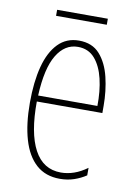

<svg xmlns="http://www.w3.org/2000/svg" viewBox="-77 -692 534 753"><g transform="rotate(10 190.0 -315.5)"><path d="M195 -537Q248 -537 278 -503Q308 -469 321 -415Q334 -361 334 -301V-273H73Q72 -148 107.5 -81.5Q143 -15 214 -15Q240 -15 266 -24Q292 -33 318 -52V-22Q297 -8 271 1Q245 10 214 10Q157 10 120 -23Q83 -56 65 -117.5Q47 -179 47 -264Q47 -347 63 -408Q79 -469 112 -503Q145 -537 195 -537ZM195 -512Q143 -512 111 -459Q79 -406 74 -297H310Q311 -356 299.5 -404.5Q288 -453 262.5 -482.5Q237 -512 195 -512ZM291 -641V-617H89V-641Z"/></g></svg>

Font: Noto Sans Khmer ExtraCondensed Thin
Style: Regular
Weight: 250
Width: 2
Designer: Danh Hong and the Monotype Design Team
Foundry: Monotype Imaging Inc.
Version: Version 2.004